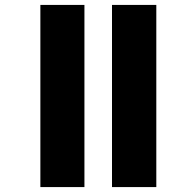

<svg xmlns="http://www.w3.org/2000/svg" viewBox="-20 -760 696 780"><path d="M323 -740V0H144V-740ZM615 -740V0H435V-740Z"/></svg>

Font: DVN-Poppins ExtBd
Style: Regular
Weight: 800
Designer: Ninad Kale (Devanagari), Jonny Pinhorn (Latin)
Foundry: Indian Type Foundry
Version: 4.004